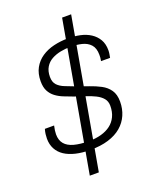

<svg xmlns="http://www.w3.org/2000/svg" viewBox="-143 -806 760 938"><g transform="rotate(-20 236.5 -337.0)"><path d="M159 49 296 -723H343L206 49ZM205 -68Q163 -68 129.5 -76Q96 -84 72.5 -99.5Q49 -115 36.5 -138.5Q24 -162 24 -192Q24 -203 25.5 -215.5Q27 -228 31 -241H79Q76 -228 74.5 -217.5Q73 -207 73 -197Q73 -166 89 -147Q105 -128 136.5 -119.5Q168 -111 214 -111Q249 -111 277.5 -119Q306 -127 326.5 -142.5Q347 -158 358.5 -182Q370 -206 370 -238Q370 -261 357 -276.5Q344 -292 322 -303Q300 -314 273 -322.5Q246 -331 218 -341Q194 -350 171 -359Q148 -368 130 -381.5Q112 -395 101.5 -415Q91 -435 91 -466Q91 -506 107 -535Q123 -564 150.5 -582.5Q178 -601 213.5 -609.5Q249 -618 288 -618Q321 -618 351 -611.5Q381 -605 404 -590Q427 -575 440.5 -552Q454 -529 454 -496Q454 -487 452.5 -477.5Q451 -468 449 -458H402Q404 -467 404.5 -475Q405 -483 405 -490Q405 -525 388 -543.5Q371 -562 343.5 -568.5Q316 -575 285 -575Q259 -575 233.5 -570Q208 -565 187 -553.5Q166 -542 153.5 -521.5Q141 -501 141 -471Q141 -443 155.5 -428Q170 -413 193.5 -404Q217 -395 245 -384Q275 -373 306 -362.5Q337 -352 363.5 -338Q390 -324 406 -301Q422 -278 422 -241Q422 -203 408 -171Q394 -139 367 -116Q340 -93 299.5 -80.5Q259 -68 205 -68Z"/></g></svg>

Font: Archivo SemiBold Thin
Style: Italic
Weight: 250
Italic angle: -10°
Version: Version 2.001